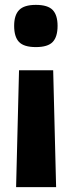

<svg xmlns="http://www.w3.org/2000/svg" viewBox="-20 -571 294 787"><path d="M216 -465Q216 -420 196 -399Q176 -378 127 -378Q78 -378 58 -399Q38 -420 38 -465Q38 -509 58.5 -530Q79 -551 127 -551Q176 -551 196 -530Q216 -509 216 -465ZM198 -283 210 196H46L58 -283Z"/></svg>

Font: Georama
Style: Bold
Weight: 700
Designer: Jean-Baptiste Levee
Foundry: Production Type
Version: Version 1.000